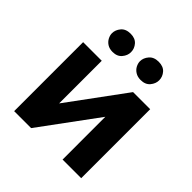

<svg xmlns="http://www.w3.org/2000/svg" viewBox="-188 -844 984 984"><g transform="rotate(45 304.5 -351.5)"><path d="M62 -500H197V-191L424 -500H548V0H413V-310L185 0H62ZM134 -637Q134 -661 151.5 -682Q169 -703 204 -703Q237 -703 254.5 -683Q272 -663 272 -637Q272 -613 254.5 -592Q237 -571 204 -571Q181 -571 165.5 -581Q150 -591 142 -606.5Q134 -622 134 -637ZM337 -637Q337 -661 355 -682Q373 -703 407 -703Q441 -703 458.5 -683Q476 -663 476 -637Q476 -613 458.5 -592Q441 -571 407 -571Q385 -571 369 -581Q353 -591 345 -606.5Q337 -622 337 -637Z"/></g></svg>

Font: Moderustic SemiBold
Style: Regular
Weight: 600
Designer: Tural Alisoy
Foundry: TAFT Foundry
Version: Version 2.120